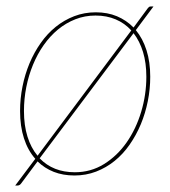

<svg xmlns="http://www.w3.org/2000/svg" viewBox="-20 -536 526 593"><path d="M210 6Q174.5 6 146 -5.2Q117.5 -16.5 96 -37.5L45 31Q40.5 37 34 37H27L89 -45.5Q66 -71.5 54 -108.8Q42 -146 42 -193Q42 -231.5 49.5 -269Q57 -306.5 71.2 -340.5Q85.5 -374.5 105.8 -403.2Q126 -432 152 -453Q178 -474 209.2 -486Q240.5 -498 276 -498Q312 -498 341.2 -485.8Q370.5 -473.5 392.5 -451L436 -510Q438.5 -513 440.2 -514.5Q442 -516 446 -516H454L399.5 -443Q421 -417 432.5 -380.8Q444 -344.5 444 -299Q444 -261 436.5 -223.5Q429 -186 414.8 -152Q400.5 -118 380.2 -89Q360 -60 334 -39Q308 -18 276.8 -6Q245.5 6 210 6ZM54 -193Q54 -149 64.8 -114.2Q75.5 -79.5 96 -55L385.5 -442Q365 -464.5 337.2 -476.2Q309.5 -488 275 -488Q242 -488 212.8 -476.5Q183.5 -465 159 -444.8Q134.5 -424.5 115 -396.8Q95.5 -369 82 -336.2Q68.5 -303.5 61.2 -267Q54 -230.5 54 -193ZM211 -4Q260.5 -4 301.2 -29.2Q342 -54.5 371 -96Q400 -137.5 416 -190.5Q432 -243.5 432 -299Q432 -341.5 421.8 -375.2Q411.5 -409 392.5 -433.5L102.5 -47Q144 -4 211 -4Z"/></svg>

Font: Lato Hairline
Style: Italic
Weight: 250
Italic angle: -7°
Designer: Lukasz Dziedzic
Foundry: Lukasz Dziedzic
Version: Version 1.104; Western+Polish opensource